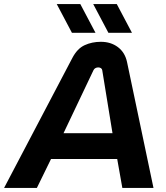

<svg xmlns="http://www.w3.org/2000/svg" viewBox="-60 -917 809 937"><path d="M-40 0 293 -634Q317 -680 353 -696.5Q389 -713 432 -713Q481 -713 515.5 -687Q550 -661 560 -614L689 0H537L512 -141H189L120 0ZM250 -267H489L439 -574Q438 -581 432.5 -584.5Q427 -588 419 -588Q412 -588 405.5 -584.5Q399 -581 396 -574ZM469 -757 395 -897H510L584 -757ZM291 -757 217 -897H332L406 -757Z"/></svg>

Font: MuseoModerno SemiBold
Style: Italic
Weight: 600
Italic angle: -9°
Designer: Pablo Cosgaya, Héctor Gatti, Marcela Romero, and the Authors of The MuseoModerno Project.
Foundry: Omnibus-Type Team
Version: Version 1.003